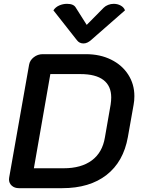

<svg xmlns="http://www.w3.org/2000/svg" viewBox="-20 -983 734 1003"><path d="M27 -46Q27 -52 28 -56L132 -645Q136 -668 156.5 -684Q177 -700 203 -700H429Q503 -700 560.5 -671.5Q618 -643 650 -593Q682 -543 682 -481Q682 -456 678 -436L648 -267Q625 -138 536.5 -69Q448 0 305 0H79Q56 0 41.5 -13Q27 -26 27 -46ZM313 -104Q404 -104 459.5 -145Q515 -186 528 -265L558 -437Q561 -457 561 -474Q561 -534 520.5 -565Q480 -596 400 -596H243L157 -104ZM522 -943Q531 -952 545 -957.5Q559 -963 574 -963Q594 -963 610.5 -954Q627 -945 633 -929L456 -774Q436 -756 416 -756Q394 -756 381 -774L259 -929Q270 -946 289.5 -954.5Q309 -963 330 -963Q365 -963 376 -943L433 -853Z"/></svg>

Font: K2D SemiBold
Style: Italic
Weight: 600
Italic angle: -10°
Designer: Katatrad Aksorn Co.,Ltd.
Foundry: Cadson Demak Co.,Ltd.
Version: Version 1.000; ttfautohint (v1.6)